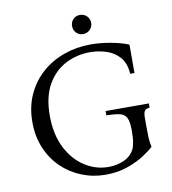

<svg xmlns="http://www.w3.org/2000/svg" viewBox="-92 -924 915 1019"><g transform="rotate(-10 365.5 -414.5)"><path d="M396 15Q328 15 267 -9.5Q206 -34 159.5 -79Q113 -124 86.5 -187Q60 -250 60 -327Q60 -409 90 -474.5Q120 -540 172 -586Q224 -632 292 -656Q360 -680 436 -680Q490 -680 547.5 -669Q605 -658 639 -643V-490H616Q612 -549 582.5 -581.5Q553 -614 510.5 -627Q468 -640 425 -640Q352 -640 291 -607.5Q230 -575 193.5 -510Q157 -445 157 -345Q157 -245 193 -173Q229 -101 288.5 -62Q348 -23 418 -23Q465 -23 504 -41.5Q543 -60 560 -98Q563 -105 567.5 -127.5Q572 -150 572 -190Q572 -239 561.5 -260.5Q551 -282 525 -288Q499 -294 453 -295V-318H686V-295Q665 -294 658.5 -282.5Q652 -271 652 -248V-190Q652 -163 653 -139Q654 -115 660 -89Q643 -72 605.5 -47.5Q568 -23 515 -4Q462 15 396 15ZM407 -741Q385 -741 370.5 -756Q356 -771 356 -793Q356 -814 370.5 -829Q385 -844 407 -844Q429 -844 444 -829Q459 -814 459 -793Q459 -771 444 -756Q429 -741 407 -741Z"/></g></svg>

Font: Bona Nova SC
Style: Regular
Weight: 400
Designer: Mateusz Machalski
Foundry: Capitalics
Version: Version 4.001; ttfautohint (v1.8.4.7-5d5b)